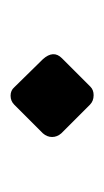

<svg xmlns="http://www.w3.org/2000/svg" viewBox="63 -355 197 363"><g transform="rotate(-90 161.5 -173.5)"><path d="M179 -101Q173 -95 163 -95Q152 -95 145 -102L91 -156Q84 -164 84 -173.5Q84 -183 91 -191L145 -245Q152 -252 162 -252Q172 -252 178 -245L231 -191Q249 -171 233 -155Z"/></g></svg>

Font: Fz Rubik Med
Style: Regular
Weight: 500
Designer: Hubert and Fischer
Foundry: Hubert and Fischer
Version: Vit hóa bi FontZin.com